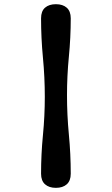

<svg xmlns="http://www.w3.org/2000/svg" viewBox="-20 -760 540 929"><path d="M196.8 -291.5Q196.8 -386.7 187.7 -481.4Q178.7 -576.2 178.7 -671.4Q178.7 -706.1 198 -722.9Q217.3 -739.7 250.5 -739.7Q283.7 -739.7 303 -722.7Q322.3 -705.6 322.3 -671.4Q322.3 -578.1 313.2 -485.4Q304.2 -392.6 304.2 -299.3Q304.2 -204.1 313.2 -109.4Q322.3 -14.6 322.3 80.6Q322.3 114.7 303 131.8Q283.7 148.9 250.5 148.9Q217.3 148.9 198 131.8Q178.7 114.7 178.7 80.6Q178.7 -12.7 187.7 -105.5Q196.8 -198.2 196.8 -291.5Z"/></svg>

Font: Caprasimo
Style: Regular
Weight: 400
Designer: The DocRepair Project, Phaedra Charles, Flavia Zimbardi
Foundry: Google
Version: Version 1.001